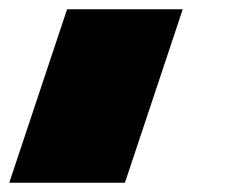

<svg xmlns="http://www.w3.org/2000/svg" viewBox="-20 -820 515 415"><path d="M0 -425H250L375 -800H125Z"/></svg>

Font: Kubos
Style: Regular
Weight: 400
Version: Version 001.000